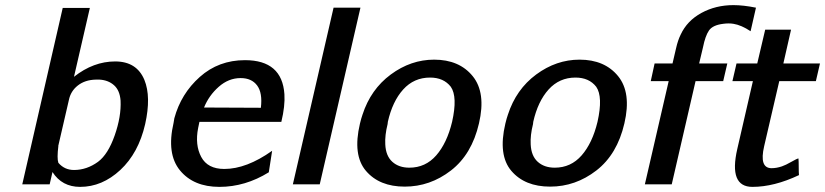

<svg xmlns="http://www.w3.org/2000/svg" viewBox="-20 -720 3223 750"><path d="M67 0 225 -689H331L269 -420Q345 -480 430 -480Q514 -480 544 -408Q571 -342 547 -235Q521 -122 450 -56Q379 10 293 10Q222 10 185 -48L174 0ZM208 -150Q202 -101 208 -84Q232 -56 269 -56Q319 -56 363 -88Q402 -117 428 -191Q454 -265 451 -327Q448 -367 425.5 -387Q403 -407 369 -409H354Q312 -408 284 -386Q256 -364 249 -329Q226 -227 209 -156Q209 -154 208 -153Z M658 -240 661 -258Q687 -354 760.5 -419.5Q834 -485 937 -485Q1082 -485 1091 -352Q1094 -306 1079 -244H759Q758 -240 756.5 -232Q755 -224 754 -220Q741 -154 766 -107Q791 -60 856 -60Q943 -60 1043 -131L1030 -47Q938 10 837 10Q736 10 683 -54.5Q630 -119 658 -240ZM777 -300 999 -299Q1006 -357 984.5 -386Q963 -415 920 -415Q873 -415 834.5 -381Q796 -347 777 -300Z M1124 0 1283 -690H1388L1229 0Z M1386 -237Q1391 -258 1396 -272Q1428 -371 1506.5 -429Q1585 -487 1676 -487Q1774 -487 1826.5 -422.5Q1879 -358 1851 -238Q1823 -117 1741.5 -54Q1660 9 1561 9Q1462 9 1409.5 -52.5Q1357 -114 1386 -237ZM1495 -244Q1495 -242 1494.5 -239Q1494 -236 1494 -235Q1483 -191 1485 -156Q1487 -111 1512.5 -88Q1538 -65 1579 -65Q1642 -65 1684 -113Q1726 -161 1746 -244Q1768 -342 1741 -381Q1713 -417 1660 -417Q1597 -417 1555 -370.5Q1513 -324 1495 -244Z M1954 -237Q1959 -258 1964 -272Q1996 -371 2074.5 -429Q2153 -487 2244 -487Q2342 -487 2394.5 -422.5Q2447 -358 2419 -238Q2391 -117 2309.5 -54Q2228 9 2129 9Q2030 9 1977.5 -52.5Q1925 -114 1954 -237ZM2063 -244Q2063 -242 2062.5 -239Q2062 -236 2062 -235Q2051 -191 2053 -156Q2055 -111 2080.5 -88Q2106 -65 2147 -65Q2210 -65 2252 -113Q2294 -161 2314 -244Q2336 -342 2309 -381Q2281 -417 2228 -417Q2165 -417 2123 -370.5Q2081 -324 2063 -244Z M2522 -403 2537 -472H2607L2621 -532Q2628 -563 2639 -585Q2664 -639 2720 -669.5Q2776 -700 2845 -700Q2884 -700 2933 -690L2912 -598Q2876 -622 2845 -627Q2827 -630 2805 -627Q2764 -622 2749.5 -601Q2735 -580 2726 -535L2711 -472H2821L2805 -403H2697L2604 0H2499L2592 -403Z M2841 -403 2857 -472H2938L2969 -604H3070L3040 -472H3183L3167 -403H3024L2965 -149Q2945 -63 2994 -63Q3013 -63 3034 -70Q3049 -75 3071.5 -88Q3094 -101 3099 -101Q3100 -90 3100 -68Q3100 -46 3101 -36Q3004 10 2919 10Q2826 10 2860 -138L2921 -403Z"/></svg>

Font: Coval
Style: Medium Italic
Weight: 500
Foundry: Context Ltd
Version: Version 001.000